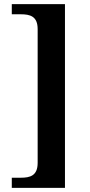

<svg xmlns="http://www.w3.org/2000/svg" viewBox="-20 -780 434 928"><path d="M37 128H294V-760H37V-711H80C125 -711 162 -702 162 -639V7C162 70 125 79 80 79H37Z"/></svg>

Font: Noto Serif Ethiopic SemiBold
Style: Regular
Weight: 600
Designer: Monotype Design Team
Foundry: Monotype Imaging Inc.
Version: Version 2.102